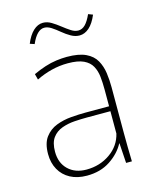

<svg xmlns="http://www.w3.org/2000/svg" viewBox="-109 -780 693 864"><g transform="rotate(-15 237.5 -348.0)"><path d="M189 10Q144 10 111.5 -7.5Q79 -25 61.5 -56.5Q44 -88 44 -129Q44 -179 65 -207Q86 -235 118.5 -247.5Q151 -260 187.5 -263Q224 -266 255 -266H365V-344Q365 -376 362 -404Q359 -432 347 -454Q335 -476 308.5 -488.5Q282 -501 235 -501Q196 -501 158.5 -491.5Q121 -482 87 -465L80 -492Q108 -505 135.5 -514Q163 -523 189.5 -526.5Q216 -530 238 -530Q294 -530 326.5 -514.5Q359 -499 374 -472Q389 -445 393.5 -412.5Q398 -380 398 -346V-133Q398 -105 398.5 -68Q399 -31 400 0H373L367 -93H366Q343 -50 297.5 -20Q252 10 189 10ZM194 -17Q256 -17 304 -50.5Q352 -84 365 -139V-243H255Q229 -243 198 -241Q167 -239 139 -229Q111 -219 94 -196Q77 -173 77 -131Q77 -79 109 -48Q141 -17 194 -17ZM381 -691 402 -683Q386 -645 365 -626.5Q344 -608 320 -608Q300 -608 280.5 -619Q261 -630 242.5 -645.5Q224 -661 207 -672Q190 -683 174 -683Q157 -683 142 -668Q127 -653 114 -623L93 -630Q108 -667 129 -686.5Q150 -706 174 -706Q194 -706 213 -694.5Q232 -683 251 -668Q270 -653 287 -642Q304 -631 320 -631Q338 -631 352.5 -645.5Q367 -660 381 -691Z"/></g></svg>

Font: Murecho Thin ExtraLight
Style: Regular
Weight: 250
Version: Version 1.010